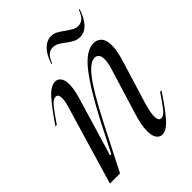

<svg xmlns="http://www.w3.org/2000/svg" viewBox="-202 -786 900 900"><g transform="rotate(-45 248.5 -336.0)"><path d="M129 -441Q129 -468 112 -468Q96 -468 78 -447Q60 -426 22 -370H13Q63 -444 97 -482Q131 -520 161 -520Q177 -520 188 -506Q199 -492 199 -463Q199 -433 186 -388L98 -93H106L177 -232Q249 -372 306 -446Q363 -520 415 -520Q439 -520 454 -503.5Q469 -487 469 -451Q469 -416 453 -364L387 -149Q373 -101 373 -77Q373 -46 391 -46Q406 -46 421.5 -64Q437 -82 475 -138H484Q437 -67 403 -27.5Q369 12 340 12Q324 12 312.5 -3Q301 -18 301 -50Q301 -90 319 -147L389 -375Q399 -408 399 -429Q399 -468 370 -468Q339 -468 297 -413.5Q255 -359 187 -227L71 0H4L121 -395Q129 -422 129 -441ZM266 -641Q281 -641 294 -634Q307 -627 324 -614Q343 -599 358.5 -591.5Q374 -584 391 -584Q421 -584 444.5 -609Q468 -634 482 -679H477Q459 -627 422 -627Q407 -627 394.5 -634Q382 -641 363 -654Q343 -669 328.5 -676.5Q314 -684 297 -684Q268 -684 244.5 -660Q221 -636 206 -590H211Q229 -641 266 -641Z"/></g></svg>

Font: Nyght Serif Light Italic
Style: Regular
Weight: 300
Italic angle: -16°
Designer: Maksym Kobuzan
Version: Version 0.410